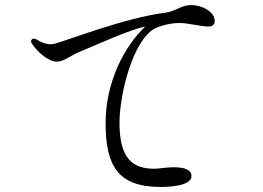

<svg xmlns="http://www.w3.org/2000/svg" viewBox="-20 -746 1040 760"><path d="M737 -726C698 -726 675 -701 636 -696C474 -676 232 -581 197 -573C191 -572 185 -571 180 -571C154 -571 134 -585 126 -589C121 -592 117 -593 113 -593C107 -593 103 -588 103 -583C103 -579 105 -575 108 -571C123 -548 167 -502 205 -502C233 -502 259 -526 293 -540C376 -575 495 -628 547 -639L555 -641C470 -560 398 -419 398 -259C398 -88 448 -6 616 -6C641 -6 738 -8 738 -49C738 -76 707 -84 666 -84C642 -84 606 -78 592 -78C503 -78 453 -120 453 -260C453 -373 506 -588 594 -634C602 -638 645 -655 691 -655C725 -655 775 -641 807 -641C819 -641 830 -648 830 -663C830 -699 780 -726 737 -726Z"/></svg>

Font: Shippori Mincho OTF
Style: Regular
Weight: 400
Designer: FONTDASU
Foundry: FONTDASU / Google Inc. / but / Adobe
Version: Version 3.300;hotconv 1.0.109;makeotfexe 2.5.65596